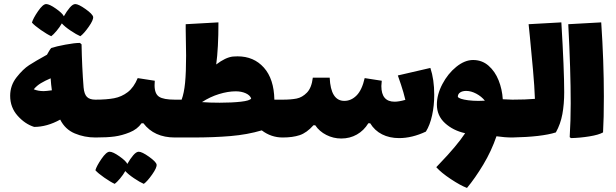

<svg xmlns="http://www.w3.org/2000/svg" viewBox="-20 -676 3029 944"><path d="M476 -93Q476 -45 470 -22.5Q464 0 449 0Q395 0 347.5 -20Q300 -40 276 -88Q211 -52 148 -52Q103 -66 66.5 -107Q30 -148 30 -205Q30 -256 61.5 -296Q93 -336 123 -355.5Q153 -375 211 -407Q215 -414 221 -424.5Q227 -435 232 -440Q256 -448 301.5 -456.5Q347 -465 373 -465L381 -458Q383 -347 391 -246Q394 -213 407.5 -199.5Q421 -186 449 -186Q465 -186 470.5 -163Q476 -140 476 -93ZM195 -228Q205 -228 235 -232Q231 -260 229 -291Q201 -279 181 -267Q161 -255 146 -237Q167 -228 195 -228ZM375 -498Q356 -506 327 -525.5Q298 -545 284 -561Q274 -543 258 -524Q242 -505 232 -498Q212 -507 181 -528.5Q150 -550 137 -565Q143 -586 167 -621Q191 -656 207 -656Q223 -656 255 -633.5Q287 -611 294 -596Q308 -621 323 -638.5Q338 -656 350 -656Q366 -656 400.5 -631.5Q435 -607 438 -593Q440 -578 416 -544Q392 -510 375 -498Z M867 -93Q867 -45 861 -22.5Q855 0 840 0Q738 0 685 -70H676Q655 -40 617 -25Q580 -10 544 -5Q508 0 449 0Q434 0 428 -22.5Q422 -45 422 -93Q422 -140 427.5 -163Q433 -186 449 -186Q504 -186 541 -193Q578 -200 608 -223Q638 -246 657 -292L741 -279Q740 -271 740 -257Q740 -215 762 -200.5Q784 -186 840 -186Q856 -186 861.5 -163Q867 -140 867 -93ZM687 228Q668 220 639 200.5Q610 181 596 165Q586 183 570 202Q554 221 544 228Q524 219 493 197.5Q462 176 449 161Q455 140 479 105Q503 70 519 70Q535 70 567 92.5Q599 115 606 130Q620 105 635 87.5Q650 70 662 70Q678 70 712.5 94.5Q747 119 750 133Q752 148 728 182Q704 216 687 228Z M1397 -93Q1397 -45 1391 -22.5Q1385 0 1370 0Q1313 0 1267 -35Q1196 -14 1113.5 -7Q1031 0 928 0H840Q825 0 819 -22.5Q813 -45 813 -93Q813 -140 818.5 -163Q824 -186 840 -186H873Q885 -218 890 -269Q895 -320 895 -403Q895 -435 893 -533V-557L1054 -566Q1054 -438 1043 -359Q1089 -394 1125 -398Q1133 -399 1148 -399Q1228 -399 1277.5 -343.5Q1327 -288 1329 -186H1370Q1386 -186 1391.5 -163Q1397 -140 1397 -93ZM1060 -171Q1120 -171 1164.5 -176Q1209 -181 1215 -192Q1209 -208 1188 -217.5Q1167 -227 1139 -227Q1101 -227 1057 -213.5Q1013 -200 973 -174Q1010 -171 1060 -171Z M2115 -210Q2115 -157 2104.5 -109Q2094 -61 2074 -29Q2006 3 1942 3Q1895 3 1858.5 -15.5Q1822 -34 1800 -70H1791Q1769 -34 1734.5 -14.5Q1700 5 1658 5Q1619 5 1584.5 -12.5Q1550 -30 1530 -60H1521Q1488 -23 1453.5 -11.5Q1419 0 1370 0Q1355 0 1349 -22.5Q1343 -45 1343 -93Q1343 -140 1348.5 -163Q1354 -186 1370 -186Q1411 -186 1438.5 -191.5Q1466 -197 1489 -220.5Q1512 -244 1518 -294H1601Q1606 -180 1673 -180Q1707 -180 1733.5 -207Q1760 -234 1773 -292L1857 -279Q1855 -261 1855 -253Q1855 -176 1920 -176Q1941 -176 1973 -185Q1964 -223 1951.5 -260Q1939 -297 1936 -305L2096 -342Q2115 -285 2115 -210Z M2526 -93Q2526 -45 2520 -22.5Q2514 0 2499 0Q2462 0 2421 -6Q2396 67 2356 133.5Q2316 200 2276 248Q2244 236 2196.5 204.5Q2149 173 2125 146Q2128 142 2132.5 138Q2137 134 2141 129Q2225 42 2267 -21Q2208 -34 2168 -70.5Q2128 -107 2128 -162Q2128 -211 2155 -262.5Q2182 -314 2223.5 -347.5Q2265 -381 2306 -381Q2350 -381 2382 -353Q2414 -325 2431.5 -281Q2449 -237 2452 -188Q2484 -186 2499 -186Q2515 -186 2520.5 -163Q2526 -140 2526 -93ZM2282 -183Q2306 -180 2332 -180Q2354 -180 2364 -181Q2347 -202 2321.5 -215.5Q2296 -229 2272 -229Q2254 -229 2242.5 -221.5Q2231 -214 2231 -200Q2237 -189 2282 -183Z M2754 -223Q2754 -164 2745 -115Q2736 -66 2713 -25Q2644 -3 2499 0Q2484 0 2478 -22.5Q2472 -45 2472 -93Q2472 -140 2477.5 -163Q2483 -186 2499 -186Q2565 -186 2610 -190Q2608 -250 2600.5 -333Q2593 -416 2585 -498L2579 -557L2740 -566Q2754 -332 2754 -223Z M2781 -2Q2786 -82 2786 -168Q2786 -329 2774 -557L2936 -566Q2949 -374 2949 -202Q2949 -93 2945 -25Q2924 -13 2878 -5.5Q2832 2 2787 3Z"/></svg>

Font: Lalezar
Style: Regular
Weight: 400
Designer: Borna Izadpanah
Foundry: Borna Izadpanah
Version: Version 1.003